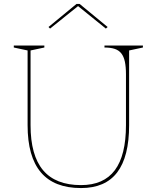

<svg xmlns="http://www.w3.org/2000/svg" viewBox="-20 -939 780 974"><path d="M391 15Q255 15 187.5 -64.5Q120 -144 120 -304V-683L50 -698V-708H205V-698L135 -683V-304Q135 -151 198.5 -75.5Q262 0 391 0Q506 0 562.5 -75.5Q619 -151 619 -304V-562Q619 -600 613.5 -626Q608 -652 595.5 -668Q583 -684 562 -691Q541 -698 510 -698V-708H705V-698L635 -683V-304Q635 -144 574.5 -64.5Q514 15 391 15ZM234 -794 226 -802 368 -919H384L526 -802L517 -794L376 -908Z"/></svg>

Font: Kalnia Thin Thin
Style: Regular
Weight: 250
Version: Version 1.105